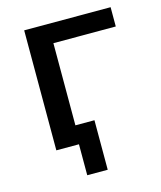

<svg xmlns="http://www.w3.org/2000/svg" viewBox="-99 -577 654 779"><g transform="rotate(-15 228.0 -187.0)"><path d="M76 0V-504H439V-423H177V-78H257V130H171V0Z"/></g></svg>

Font: Mulish SemiBold
Style: Regular
Weight: 600
Designer: Vernon Adams
Foundry: Vernon Adams
Version: Version 3.603; ttfautohint (v1.8.3)